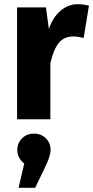

<svg xmlns="http://www.w3.org/2000/svg" viewBox="-20 -566 442 911"><path d="M349 -546Q377 -546 402 -539L377 -386Q347 -393 329 -393Q283 -393 258.5 -362Q234 -331 219 -267V0H61V-531H198L212 -428Q230 -483 266.5 -514.5Q303 -546 349 -546ZM220 145Q220 175 193 229L147 325H68L95 210Q62 184 62 145Q62 113 84.5 90.5Q107 68 141 68Q175 68 197.5 90Q220 112 220 145Z"/></svg>

Font: FiraGO
Style: Bold
Weight: 700
Designer: bBox Type
Foundry: bBox Type GmbH
Version: Version 1.001;PS 001.001;hotconv 1.0.88;makeotf.lib2.5.64775